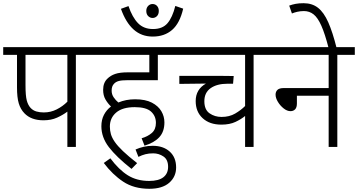

<svg xmlns="http://www.w3.org/2000/svg" viewBox="-20 -916 2232 1197"><path d="M453 -574V0H400V-220Q372 -199 335.5 -182.5Q299 -166 251 -166Q174 -166 132 -210Q108 -235 97 -271.5Q86 -308 86 -371V-574H0V-622H563V-574ZM400 -574H139V-385Q139 -319 147 -289.5Q155 -260 171 -243Q186 -227 207 -221Q228 -215 253 -215Q296 -215 333.5 -234Q371 -253 400 -282Z M863 -54Q901 -65 926.5 -87Q952 -109 952 -150Q952 -193 921.5 -220.5Q891 -248 820 -248Q744 -248 704.5 -214.5Q665 -181 665 -127Q665 -102 671.5 -79.5Q678 -57 695.5 -31.5Q713 -6 746.5 26Q780 58 835 101L800 137Q705 62 658.5 1Q612 -60 612 -129Q612 -169 628 -200Q644 -231 672 -252Q652 -271 637.5 -296Q623 -321 623 -356Q623 -379 630 -396.5Q637 -414 650 -426Q669 -445 698 -455Q727 -465 776 -465H911V-574H548V-622H1074V-574H964V-416H774Q739 -416 720.5 -411Q702 -406 691 -394Q676 -379 676 -351Q676 -328 688.5 -309.5Q701 -291 718 -277Q765 -297 822 -297Q887 -297 927 -276Q967 -255 986 -222.5Q1005 -190 1005 -153Q1005 -95 973 -60.5Q941 -26 881 -8Z M825 16Q850 5 876.5 -1Q903 -7 932 -7Q998 -7 1038 29Q1078 65 1078 128Q1078 186 1035 223.5Q992 261 911 261Q815 261 748 216.5Q681 172 627 100L668 71Q721 142 777 177Q833 212 910 212Q969 212 998.5 189Q1028 166 1028 124Q1028 79 999 59.5Q970 40 935 40Q908 40 886.5 45.5Q865 51 843 62Z M892 -848Q892 -867 903.5 -879Q915 -891 931 -891Q948 -891 959 -879Q970 -867 970 -848Q970 -827 958.5 -815.5Q947 -804 931 -804Q916 -804 904 -815.5Q892 -827 892 -848ZM1122 -862Q1101 -771 1053 -729.5Q1005 -688 932 -688Q862 -688 813 -732Q764 -776 734 -861L781 -878Q805 -808 840.5 -771.5Q876 -735 934 -735Q993 -735 1024 -771Q1055 -807 1073 -879Z M1671 -574H1561V0H1508V-193Q1484 -173 1448 -156Q1412 -139 1360 -139Q1287 -139 1243.5 -179Q1200 -219 1200 -286Q1200 -359 1264 -395L1098 -393V-443H1355Q1380 -443 1403 -442.5Q1426 -442 1437 -442L1433 -394H1398Q1333 -394 1293.5 -366.5Q1254 -339 1254 -285Q1254 -232 1286.5 -209.5Q1319 -187 1361 -187Q1410 -187 1446 -208Q1482 -229 1508 -255V-574H1059V-622H1671Z M1656 -622H2192V-574H2083V0H2029V-319H1831V-271Q1831 -246 1820 -234.5Q1809 -223 1791 -223Q1770 -223 1748.5 -240Q1727 -257 1712.5 -281Q1698 -305 1698 -326Q1698 -344 1709.5 -355.5Q1721 -367 1750 -367H2029V-574H1656Z M2029 -615Q2006 -705 1983.5 -755.5Q1961 -806 1935 -826.5Q1909 -847 1875 -847Q1853 -847 1833.5 -842.5Q1814 -838 1800 -832L1783 -881Q1802 -888 1823 -892Q1844 -896 1873 -896Q1926 -896 1962.5 -867.5Q1999 -839 2026.5 -777Q2054 -715 2079 -615Z"/></svg>

Font: RS Noto Sans Light
Style: Regular
Weight: 300
Designer: Monotype Design Team
Foundry: Monotype Imaging Inc.
Version: Version 3.10